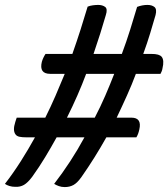

<svg xmlns="http://www.w3.org/2000/svg" viewBox="-38 -740 683 780"><path d="M30 -262H146Q168 -306 187.5 -351Q207 -396 225 -440H166Q120 -440 132 -489Q137 -506 147 -521H256Q274 -572 289.5 -620.5Q305 -669 318 -713Q328 -717 339.5 -718.5Q351 -720 361 -720Q378 -720 389 -712Q400 -704 392 -679Q382 -644 369.5 -604.5Q357 -565 342 -521H457Q476 -572 491 -620Q506 -668 519 -712Q540 -720 561 -720Q579 -720 589.5 -711.5Q600 -703 594 -679Q584 -644 572 -604.5Q560 -565 544 -521H575Q594 -521 604 -518Q614 -515 619 -509Q630 -495 622 -462Q621 -455 618.5 -449.5Q616 -444 614 -440H514Q498 -397 478 -352.5Q458 -308 436 -262H496Q539 -262 528 -214Q524 -195 516 -182H394Q371 -141 346 -101Q321 -61 293 -21Q276 3 260.5 11.5Q245 20 225 20Q212 20 201 16Q190 12 182 7Q216 -37 247 -84.5Q278 -132 305 -182H192Q170 -142 145.5 -101.5Q121 -61 93 -22Q75 2 59.5 11Q44 20 24 19Q11 19 0 15.5Q-11 12 -18 7Q16 -37 46.5 -85Q77 -133 104 -182H72Q51 -182 40.5 -184.5Q30 -187 25 -194Q13 -210 24 -244Q26 -250 27.5 -255Q29 -260 30 -262ZM234 -262H347Q370 -306 389.5 -351Q409 -396 426 -440H312Q296 -397 276.5 -352.5Q257 -308 234 -262Z"/></svg>

Font: Recursive Mn Csl St
Style: Italic
Weight: 400
Italic angle: -15°
Monospace: yes
Version: Version 1.079;hotconv 1.0.112;makeotfexe 2.5.65598; ttfautoh